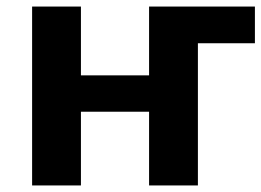

<svg xmlns="http://www.w3.org/2000/svg" viewBox="-20 -566 798 586"><path d="M78 0V-546H227V-336H435V-546H758V-434H584V0H435V-225H227V0Z"/></svg>

Font: RS Noto Sans
Style: Bold
Weight: 700
Designer: Monotype Design Team
Foundry: Monotype Imaging Inc.
Version: Version 3.10